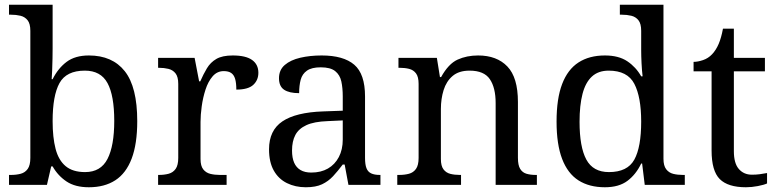

<svg xmlns="http://www.w3.org/2000/svg" viewBox="-20 -780 3279 810"><path d="M355 10Q297 10 260.5 -14.5Q224 -39 202 -78H196L178 0H18V-42H26Q49 -42 67.5 -47Q86 -52 97 -67.5Q108 -83 108 -114V-650Q108 -680 96.5 -694.5Q85 -709 66.5 -713.5Q48 -718 26 -718H18V-760H202V-576Q202 -559 201.5 -532.5Q201 -506 200 -481.5Q199 -457 198 -446H202Q225 -492 261 -519Q297 -546 355 -546Q454 -546 506.5 -479.5Q559 -413 559 -269Q559 -173 535.5 -111Q512 -49 466.5 -19.5Q421 10 355 10ZM339 -54Q405 -54 433.5 -109.5Q462 -165 462 -270Q462 -377 433.5 -429.5Q405 -482 338 -482Q260 -482 231 -429.5Q202 -377 202 -269Q202 -200 214.5 -152Q227 -104 257 -79Q287 -54 339 -54Z M647 0V-42H650Q673 -42 691.5 -47Q710 -52 721 -67.5Q732 -83 732 -114V-426Q732 -456 720.5 -470.5Q709 -485 690.5 -489.5Q672 -494 650 -494H647V-536H801L820 -437H825Q838 -467 853 -492Q868 -517 893 -531.5Q918 -546 962 -546Q1017 -546 1043.5 -527Q1070 -508 1070 -473Q1070 -442 1048.5 -422Q1027 -402 977 -402Q977 -430 972 -447Q967 -464 955.5 -472Q944 -480 924 -480Q896 -480 877 -458Q858 -436 847 -402Q836 -368 831 -331.5Q826 -295 826 -266V-109Q826 -80 837.5 -65.5Q849 -51 867.5 -46.5Q886 -42 908 -42H936V0Z M1270 10Q1226 10 1190.5 -7.5Q1155 -25 1135 -60.5Q1115 -96 1115 -150Q1115 -230 1171.5 -268Q1228 -306 1343 -310L1426 -313V-373Q1426 -409 1420 -436.5Q1414 -464 1394 -480Q1374 -496 1333 -496Q1295 -496 1275 -482Q1255 -468 1248.5 -443.5Q1242 -419 1242 -387Q1200 -387 1178.5 -401.5Q1157 -416 1157 -450Q1157 -485 1181.5 -506Q1206 -527 1247 -536.5Q1288 -546 1337 -546Q1429 -546 1474.5 -507Q1520 -468 1520 -373V-114Q1520 -86 1526 -70.5Q1532 -55 1546 -48.5Q1560 -42 1582 -42H1585V0H1450L1434 -86H1426Q1405 -58 1385 -36.5Q1365 -15 1338.5 -2.5Q1312 10 1270 10ZM1293 -52Q1334 -52 1363.5 -69Q1393 -86 1409.5 -117.5Q1426 -149 1426 -191V-272L1362 -269Q1305 -267 1272.5 -252Q1240 -237 1226 -210.5Q1212 -184 1212 -145Q1212 -114 1221 -93.5Q1230 -73 1248 -62.5Q1266 -52 1293 -52Z M1656 0V-42H1664Q1687 -42 1705.5 -47Q1724 -52 1735 -67.5Q1746 -83 1746 -114V-426Q1746 -456 1735 -470.5Q1724 -485 1706 -489.5Q1688 -494 1666 -494H1661V-536H1823L1836 -455H1841Q1872 -511 1910.5 -528.5Q1949 -546 1997 -546Q2076 -546 2120.5 -499.5Q2165 -453 2165 -350V-114Q2165 -83 2174.5 -67.5Q2184 -52 2201 -47Q2218 -42 2240 -42H2245V0H2071V-345Q2071 -410 2046.5 -446Q2022 -482 1961 -482Q1916 -482 1889.5 -459.5Q1863 -437 1851.5 -400Q1840 -363 1840 -320V-109Q1840 -80 1851 -65.5Q1862 -51 1880 -46.5Q1898 -42 1920 -42H1925V0Z M2532 10Q2466 10 2420.5 -19Q2375 -48 2351.5 -109.5Q2328 -171 2328 -267Q2328 -364 2351.5 -425.5Q2375 -487 2420.5 -516.5Q2466 -546 2532 -546Q2590 -546 2626.5 -521.5Q2663 -497 2685 -458H2691Q2688 -483 2686.5 -513.5Q2685 -544 2685 -568V-650Q2685 -680 2673.5 -694.5Q2662 -709 2643.5 -713.5Q2625 -718 2603 -718H2595V-760H2779V-110Q2779 -81 2790.5 -66Q2802 -51 2820.5 -46.5Q2839 -42 2861 -42H2869V0H2700L2689 -90H2685Q2663 -44 2627 -17Q2591 10 2532 10ZM2549 -54Q2627 -54 2656 -106.5Q2685 -159 2685 -267Q2685 -371 2656 -426.5Q2627 -482 2548 -482Q2504 -482 2477 -457Q2450 -432 2437.5 -384Q2425 -336 2425 -266Q2425 -160 2453.5 -107Q2482 -54 2549 -54Z M3127 10Q3051 10 3016.5 -24.5Q2982 -59 2982 -145V-479H2906V-519Q2924 -519 2946 -526.5Q2968 -534 2984 -551Q3001 -569 3012 -595Q3023 -621 3030 -659H3076V-536H3207V-479H3076V-142Q3076 -91 3097 -67Q3118 -43 3152 -43Q3170 -43 3185 -45Q3200 -47 3216 -50V-6Q3203 0 3177 5Q3151 10 3127 10Z"/></svg>

Font: Noto Serif Sinhala
Style: Regular
Weight: 400
Designer: Jelle Bosma - Monotype Design Team
Foundry: Monotype Imaging Inc.
Version: Version 2.006